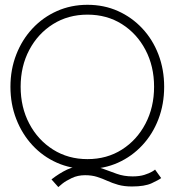

<svg xmlns="http://www.w3.org/2000/svg" viewBox="-20 -692 733 800"><path d="M532.5 43Q561.5 43 581.8 36.5Q602 30 613.5 23.2Q625 16.5 626 14.5L651.5 50Q641 58 612 71.5Q583 85 530 85Q497 85 472.5 78Q448 71 427.2 61.5Q406.5 52 384.5 45Q362.5 38 334.5 38Q304 38 279.2 49.8Q254.5 61.5 239.5 73.5Q224.5 85.5 223 87.5L194.5 55.5Q227 30 259.8 14.5Q292.5 -1 338.5 -1Q375.5 -1 405.8 10Q436 21 466 32Q496 43 532.5 43ZM66 -330.5Q66 -245 102 -176.8Q138 -108.5 201 -68.8Q264 -29 344.5 -29Q425.5 -29 488 -68.8Q550.5 -108.5 586.2 -176.8Q622 -245 622 -330.5Q622 -416 586.2 -484Q550.5 -552 488 -591.5Q425.5 -631 344.5 -631Q264 -631 201 -591.5Q138 -552 102 -484Q66 -416 66 -330.5ZM23.5 -330.5Q23.5 -402.5 47.8 -464.8Q72 -527 115.5 -573.5Q159 -620 217.5 -646Q276 -672 344.5 -672Q413.5 -672 471.5 -646Q529.5 -620 573 -573.5Q616.5 -527 640.2 -464.8Q664 -402.5 664 -330.5Q664 -258 640.2 -195.8Q616.5 -133.5 573 -86.8Q529.5 -40 471.5 -14Q413.5 12 344.5 12Q275.5 12 217 -14Q158.5 -40 115.2 -86.8Q72 -133.5 47.8 -195.8Q23.5 -258 23.5 -330.5Z"/></svg>

Font: League Spartan Thin ExtraLight
Style: Regular
Weight: 250
Version: Version 2.002